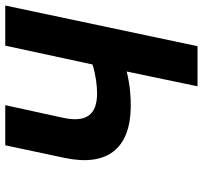

<svg xmlns="http://www.w3.org/2000/svg" viewBox="-40 -714 754 713"><g transform="rotate(-90 336.5 -357.0)"><path d="M373 0H522L673 -714H524L454 -390C416 -378 376 -373 347 -373C270 -373 237 -410 256 -499L303 -714H154L107 -493C74 -336 141 -251 293 -248C333 -247 379 -251 428 -263Z"/></g></svg>

Font: Noto Sans
Style: Bold Italic
Weight: 700
Italic angle: -12°
Designer: Monotype Design Team
Foundry: Monotype Imaging Inc.
Version: Version 2.013